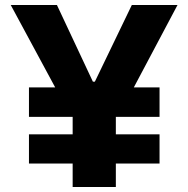

<svg xmlns="http://www.w3.org/2000/svg" viewBox="-20 -749 754 769"><path d="M271 0V-94H96V-211H271V-281H96V-399H201L23 -729H208L352 -422H360L508 -729H691L516 -399H619V-281H444V-211H619V-94H444V0Z"/></svg>

Font: Mona Sans ExtraLight ExtraBold
Style: Regular
Weight: 800
Version: Version 2.000